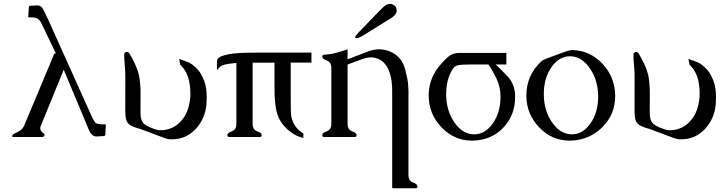

<svg xmlns="http://www.w3.org/2000/svg" viewBox="-20 -720 3810 1009"><path d="M512.2 -66.9 536.1 -66.4 533.7 -13.7Q533.7 -5.9 524.9 -4.9L488.3 -2.9H486.3Q460.9 -2.9 445.8 -40Q430.2 -78.1 421.4 -99.1L314.9 -353.5L194.3 -58.6Q191.4 -51.8 191.4 -45.9Q191.4 -42 192.9 -38.1Q196.8 -26.9 207 -21.5Q214.4 -17.1 214.4 -12.2Q214.4 -10.3 213.9 -8.8Q210 0 201.7 0H49.8Q43.9 0 43.9 -3.9Q43.9 -5.9 45.4 -8.8Q47.9 -15.1 60.3 -20.3Q72.8 -25.4 84.5 -33.2Q100.1 -43.5 107.4 -61L257.8 -419.9Q263.2 -434.6 264.6 -436.5Q266.6 -439 273.9 -439L195.8 -601.1Q182.6 -627.4 151.9 -628.4L128.4 -628.9L131.3 -681.6V-683.1Q131.3 -688.5 140.1 -689.9L176.8 -691.4H177.7Q195.8 -691.4 206.5 -671.9Q217.3 -651.4 231.4 -621.1L460 -112.8Q469.2 -92.8 477.5 -79.8Q485.8 -66.9 512.2 -66.9Z M718.3 -42Q676.8 -53.2 662.1 -64Q647.5 -74.2 642.6 -92.8Q638.2 -108.9 638.2 -144L638.7 -288.6Q638.7 -325.2 638.2 -339.4Q636.7 -368.7 634.8 -388.7Q632.8 -408.7 632.8 -436.5Q632.8 -441.9 642.1 -446.3Q644 -447.3 646.5 -447.3Q651.4 -447.3 658.2 -441.9Q696.8 -377.9 709 -330.6Q716.3 -298.8 718.3 -256.3Q718.8 -240.7 718.8 -223.6V-206.5Q718.3 -179.7 718.3 -146V-133.3Q718.3 -112.8 720.7 -101.1Q724.1 -79.6 739.3 -67.4Q752.9 -55.7 790 -42.5Q803.2 -37.1 814.9 -36.1Q820.8 -35.6 826.7 -35.6Q844.7 -35.6 863.3 -41Q910.2 -53.7 942.9 -98.1Q974.1 -141.1 980 -209Q980.5 -218.8 980.5 -229Q980.5 -263.2 973.1 -297.9Q962.9 -342.3 933.6 -373.5Q931.6 -376 927.7 -378.9L921.4 -410.6L966.8 -394Q978.5 -389.2 990.2 -380.9Q1019.5 -357.9 1032.2 -337.4Q1057.1 -296.9 1063 -256.8Q1066.4 -232.9 1066.4 -206.5Q1066.4 -189 1064.9 -170.4Q1057.6 -95.2 1009.3 -43Q960 9.3 893.1 11.7Q886.2 12.2 873.5 12.2Q861.3 11.2 848.6 6.8Z M1307.6 -69.3Q1307.6 -38.6 1331.5 -30Q1355.5 -21.5 1355.5 -9.8Q1355.5 0 1345.2 0H1184.6Q1174.8 0 1174.8 -9.8Q1174.8 -21.5 1198.5 -30Q1222.2 -38.6 1222.2 -69.3V-389.2Q1186.5 -386.2 1162.1 -380.9Q1134.3 -374.5 1124 -354.5H1120.1V-397.5Q1120.1 -416.5 1147.9 -426Q1175.8 -435.5 1212.2 -439.2Q1248.5 -442.9 1283.2 -442.9Q1317.9 -442.9 1332 -443.4H1616.7V-391.1H1507.8V-223.1Q1507.8 -166 1508.3 -138.4Q1508.8 -110.8 1514.2 -94.7Q1528.8 -45.4 1574.2 -18.6V4.9Q1520.5 -7.3 1478 -52.7Q1450.7 -80.6 1438 -118.2Q1425.3 -155.8 1422.9 -226.6Q1422.4 -234.4 1422.4 -295.4V-390.6H1307.6Z M1886.7 -532.7Q1865.7 -519.5 1853 -519.5Q1851.6 -519.5 1850.6 -520Q1846.2 -520.5 1846.2 -523.9Q1846.2 -530.3 1863.3 -548.3L1921.9 -608.9Q1934.1 -621.1 1965.3 -653.8Q1996.6 -686.5 2008.3 -693.8Q2018.1 -699.7 2028.3 -699.7Q2036.6 -699.7 2045.4 -695.8Q2064.5 -687.5 2064.5 -664.1Q2064.5 -650.9 2054.4 -640.6Q2044.4 -630.4 2034.2 -624ZM1806.6 -408.7 1817.9 -412.6 1916 -450.2Q1944.3 -460.9 1972.2 -460.9Q2003.9 -460.9 2034.2 -447.3Q2091.3 -420.9 2108.9 -356.9Q2114.3 -336.4 2120.1 -308.3Q2126 -280.3 2126.5 -243.7V200.2Q2126.5 230.5 2150.4 239Q2174.3 247.6 2174.3 259.8Q2174.3 269.5 2164.1 269.5H2048.8Q2041 269.5 2041 263.7V-243.7Q2041 -316.9 2017.1 -362.8Q1995.6 -404.3 1955.1 -415Q1943.8 -418.5 1930.2 -418.5Q1918.9 -418.5 1906.7 -416Q1893.6 -413.6 1881.6 -408.7Q1869.6 -403.8 1856.4 -399.4L1818.4 -385.3L1806.6 -380.9V-69.3Q1806.6 -38.6 1830.3 -30Q1854 -21.5 1854 -9.8Q1854 0 1844.2 0H1683.6Q1673.3 0 1673.3 -9.8Q1673.3 -21.5 1697.3 -30Q1721.2 -38.6 1721.2 -69.3V-362.8Q1721.2 -393.6 1697.3 -402.1Q1673.3 -410.6 1673.3 -422.4Q1673.3 -432.6 1683.6 -432.6Q1714.8 -434.1 1745.4 -442.1Q1775.9 -450.2 1806.6 -460.9Z M2462.9 -381.3Q2404.3 -381.3 2385.5 -377Q2366.7 -372.6 2353 -347.7Q2324.7 -295.9 2324.7 -226.6V-224.6Q2324.7 -141.1 2366.2 -79.6Q2407.7 -17.1 2466.8 -14.2H2473.1Q2528.3 -14.2 2567.9 -68.8Q2609.9 -126.5 2610.4 -211.4Q2610.4 -264.2 2588.1 -309.3Q2565.9 -354.5 2546.9 -381.3ZM2641.1 -441.9V-381.3H2585Q2614.3 -354 2649.7 -315.9Q2685.1 -277.8 2687 -217.3V-210Q2687 -116.2 2627 -51.3Q2564.5 16.1 2466.3 19H2460Q2367.7 19 2301.3 -49.8Q2232.9 -120.6 2232.9 -217.8V-219.2Q2233.4 -304.2 2286.6 -370.6Q2306.2 -395 2331.5 -418.5Q2356.9 -441.9 2391.6 -441.9Z M2990.7 -457Q3083 -453.1 3147.2 -383.8Q3211.4 -314.5 3212.9 -219.2V-216.3Q3212.9 -119.1 3146 -52.2Q3077.6 16.1 2979.5 19H2973.1Q2880.9 19 2814.5 -49.8Q2746.1 -120.6 2746.1 -217.8V-219.2Q2746.6 -324.7 2824.7 -397.5Q2834 -405.8 2851.8 -412.1Q2869.6 -418.5 2904.8 -431.6Q2925.3 -439.5 2950.7 -448.7Q2974.6 -457 2989.3 -457ZM2981 -424.3H2975.1Q2919.4 -424.3 2879.9 -369.6Q2837.9 -311.5 2837.9 -226.6V-224.6Q2837.9 -141.1 2879.4 -79.6Q2920.9 -17.1 2980 -14.2H2986.3Q3041.5 -14.2 3081.1 -68.8Q3123 -126.5 3123.5 -211.4Q3123.5 -296.4 3081.5 -358.6Q3039.6 -420.9 2981 -424.3Z M3394.5 -42Q3353 -53.2 3338.4 -64Q3323.7 -74.2 3318.8 -92.8Q3314.5 -108.9 3314.5 -144L3314.9 -288.6Q3314.9 -325.2 3314.5 -339.4Q3313 -368.7 3311 -388.7Q3309.1 -408.7 3309.1 -436.5Q3309.1 -441.9 3318.4 -446.3Q3320.3 -447.3 3322.8 -447.3Q3327.6 -447.3 3334.5 -441.9Q3373 -377.9 3385.3 -330.6Q3392.6 -298.8 3394.5 -256.3Q3395 -240.7 3395 -223.6V-206.5Q3394.5 -179.7 3394.5 -146V-133.3Q3394.5 -112.8 3397 -101.1Q3400.4 -79.6 3415.5 -67.4Q3429.2 -55.7 3466.3 -42.5Q3479.5 -37.1 3491.2 -36.1Q3497.1 -35.6 3502.9 -35.6Q3521 -35.6 3539.6 -41Q3586.4 -53.7 3619.1 -98.1Q3650.4 -141.1 3656.2 -209Q3656.7 -218.8 3656.7 -229Q3656.7 -263.2 3649.4 -297.9Q3639.2 -342.3 3609.9 -373.5Q3607.9 -376 3604 -378.9L3597.7 -410.6L3643.1 -394Q3654.8 -389.2 3666.5 -380.9Q3695.8 -357.9 3708.5 -337.4Q3733.4 -296.9 3739.3 -256.8Q3742.7 -232.9 3742.7 -206.5Q3742.7 -189 3741.2 -170.4Q3733.9 -95.2 3685.5 -43Q3636.2 9.3 3569.3 11.7Q3562.5 12.2 3549.8 12.2Q3537.6 11.2 3524.9 6.8Z"/></svg>

Font: Caudex
Style: Regular
Weight: 400
Version: Version 1.01